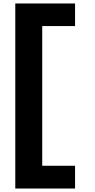

<svg xmlns="http://www.w3.org/2000/svg" viewBox="-20 -872 544 1105"><path d="M68 213V-852H412V-722H223V82H412V213Z"/></svg>

Font: Be Vietnam Pro
Style: Bold
Weight: 700
Designer: Lam Bao, Tony Le, Vietanh Nguyen
Foundry: Yellow Type Foundry
Version: Version 1.002; ttfautohint (v1.8.3)